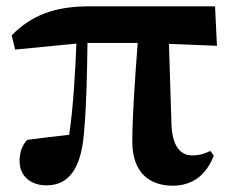

<svg xmlns="http://www.w3.org/2000/svg" viewBox="-20 -571 735 608"><path d="M527 17C587 17 632 -14 657 -78L646 -93C627 -84 613 -79 588 -79C552 -79 526 -107 523 -176L515 -432L667 -426L661 -551H263C152 -551 79 -522 17 -459L28 -414L222 -433C218 -346 213 -237 199 -144C152 -139 110 -134 66 -128C49 -110 42 -86 42 -61C42 -12 79 16 127 16C203 16 240 -45 247 -164C254 -242 256 -349 257 -435H416C408 -325 399 -208 399 -122C399 -24 454 17 527 17Z"/></svg>

Font: GenKiMin2 TW H
Style: Regular
Weight: 900
Version: Version 2.100;PS 2.1;hotconv 16.6.51;makeotf.lib2.5.65220 DE